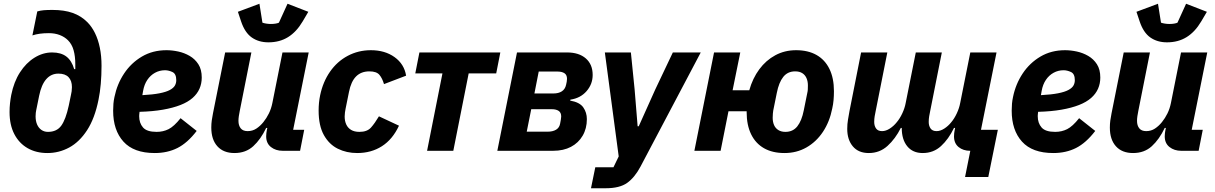

<svg xmlns="http://www.w3.org/2000/svg" viewBox="-20 -805 6487 1025"><path d="M233 12Q173 12 127.5 -14Q82 -40 56.5 -89Q31 -138 31 -207Q31 -231 33.5 -254Q36 -277 40 -298Q54 -368 86.5 -418.5Q119 -469 164 -497Q209 -525 258 -525Q306 -525 334.5 -503Q363 -481 376 -436H382V-462Q382 -504 373 -536.5Q364 -569 343 -590Q325 -608 299 -618Q273 -628 241 -628Q214 -628 192.5 -625Q171 -622 153 -616L179 -744Q196 -749 214.5 -750.5Q233 -752 260 -752Q323 -752 368 -736Q413 -720 446 -687Q470 -663 487 -628.5Q504 -594 513 -550Q522 -506 522 -454Q522 -403 518 -357.5Q514 -312 506 -273Q486 -173 445 -110Q404 -47 349.5 -17.5Q295 12 233 12ZM236 -101Q283 -101 307 -134Q331 -167 347 -241L359 -299Q361 -307 362.5 -317.5Q364 -328 364 -340Q364 -374 346 -393Q328 -412 292 -412Q253 -412 227 -382.5Q201 -353 189 -294L173 -215Q172 -211 171 -202.5Q170 -194 170 -184Q170 -159 178 -140.5Q186 -122 201 -111.5Q216 -101 236 -101Z M806 12Q694 12 639 -49Q584 -110 584 -214Q584 -233 585.5 -251Q587 -269 591 -287Q605 -356 642.5 -412.5Q680 -469 737.5 -503Q795 -537 869 -537Q899 -537 931.5 -530Q964 -523 992.5 -506.5Q1021 -490 1039 -462Q1057 -434 1057 -391Q1057 -359 1045 -331.5Q1033 -304 1008 -282Q983 -260 943.5 -244.5Q904 -229 850 -219.5Q796 -210 725 -208Q724 -199 723.5 -194Q723 -189 723 -185Q723 -148 743.5 -124.5Q764 -101 816 -101Q851 -101 880 -115.5Q909 -130 944 -174L1030 -106Q981 -42 927.5 -15Q874 12 806 12ZM861 -430Q832 -430 807.5 -416.5Q783 -403 766.5 -378.5Q750 -354 744 -320L740 -297Q796 -300 831.5 -307Q867 -314 886.5 -324.5Q906 -335 913.5 -348Q921 -361 921 -377Q921 -411 900.5 -420.5Q880 -430 861 -430Z M1182 -525H1322L1260 -213Q1257 -199 1255 -185Q1253 -171 1253 -160Q1253 -135 1265 -120Q1277 -105 1302 -105Q1328 -105 1348.5 -118.5Q1369 -132 1386 -153Q1403 -174 1415.5 -199.5Q1428 -225 1434 -255L1488 -525H1628L1545 -112H1604L1582 0H1489Q1452 0 1426.5 -20Q1401 -40 1401 -77Q1401 -85 1402 -94Q1403 -103 1404 -107L1407 -122H1401Q1372 -61 1332 -24.5Q1292 12 1232 12Q1173 12 1140.5 -24Q1108 -60 1108 -124Q1108 -144 1110.5 -162Q1113 -180 1117 -200ZM1413 -579Q1361 -579 1324 -605Q1287 -631 1267 -691L1250 -742L1365 -785L1381 -684Q1389 -681 1401.5 -679Q1414 -677 1426 -677Q1440 -677 1451.5 -679Q1463 -681 1469 -684L1515 -785L1626 -742L1596 -691Q1563 -635 1518 -607Q1473 -579 1413 -579Z M1887 12Q1830 12 1783.5 -11Q1737 -34 1709 -84Q1681 -134 1681 -215Q1681 -236 1683 -256.5Q1685 -277 1689 -296Q1704 -368 1742 -422.5Q1780 -477 1836.5 -507Q1893 -537 1960 -537Q2035 -537 2086.5 -500Q2138 -463 2148 -401L2030 -356Q2021 -387 2005.5 -405.5Q1990 -424 1952 -424Q1908 -424 1881 -397Q1854 -370 1843 -314L1825 -225Q1823 -215 1821.5 -204.5Q1820 -194 1820 -183Q1820 -159 1828.5 -140.5Q1837 -122 1854.5 -111.5Q1872 -101 1899 -101Q1940 -101 1960.5 -124Q1981 -147 2003 -184L2110 -134Q2076 -61 2019 -24.5Q1962 12 1887 12Z M2260 0 2342 -413H2197L2219 -525H2651L2629 -413H2482L2400 0Z M2635 0 2740 -525H3007Q3071 -525 3107.5 -493Q3144 -461 3144 -405Q3144 -356 3111.5 -318.5Q3079 -281 3025 -273L3024 -268Q3075 -259 3094 -231.5Q3113 -204 3113 -169Q3113 -119 3090.5 -80.5Q3068 -42 3028 -21Q2988 0 2933 0ZM2792 -102H2903Q2931 -102 2948.5 -112.5Q2966 -123 2970 -144Q2972 -154 2974 -165.5Q2976 -177 2976 -183Q2976 -204 2962.5 -213Q2949 -222 2926 -222H2816ZM2833 -306H2934Q2962 -306 2979.5 -317.5Q2997 -329 3002 -352Q3004 -359 3005.5 -368.5Q3007 -378 3007 -384Q3007 -405 2993.5 -414Q2980 -423 2957 -423H2856Z M3478 -327 3572 -525H3721L3399 85Q3368 143 3328 171.5Q3288 200 3213 200H3135L3158 88H3255L3283 30L3209 -525H3348L3368 -327L3384 -131H3390Z M4168 12Q4104 12 4059 -13.5Q4014 -39 3990 -88Q3966 -137 3966 -207Q3966 -217 3966.5 -229.5Q3967 -242 3968 -252L3998 -211H3869L3827 0H3687L3792 -525H3932L3891 -323H3980Q3998 -387 4033.5 -435Q4069 -483 4119 -510Q4169 -537 4230 -537Q4294 -537 4339 -511.5Q4384 -486 4408 -437Q4432 -388 4432 -318Q4432 -294 4430 -271Q4428 -248 4423 -226Q4409 -155 4373.5 -101.5Q4338 -48 4285.5 -18Q4233 12 4168 12ZM4173 -101Q4213 -101 4236.5 -130.5Q4260 -160 4271 -216L4290 -310Q4292 -318 4292.5 -327Q4293 -336 4293 -349Q4293 -371 4285.5 -388Q4278 -405 4263 -414.5Q4248 -424 4225 -424Q4185 -424 4161.5 -394.5Q4138 -365 4127 -309L4108 -215Q4107 -208 4106 -198.5Q4105 -189 4105 -176Q4105 -154 4112.5 -137Q4120 -120 4135.5 -110.5Q4151 -101 4173 -101Z M5132 140 5160 0H5159Q5122 0 5097.5 -20Q5073 -40 5073 -77Q5073 -85 5074 -94Q5075 -103 5076 -107L5079 -122H5073Q5044 -62 5003.5 -25Q4963 12 4906 12Q4853 12 4823.5 -24Q4794 -60 4794 -122H4789Q4760 -64 4718 -26Q4676 12 4618 12Q4563 12 4533 -23.5Q4503 -59 4503 -117Q4503 -143 4507 -166Q4511 -189 4515 -212L4577 -525H4717L4655 -213Q4652 -199 4649.5 -184.5Q4647 -170 4647 -154Q4647 -133 4657 -119Q4667 -105 4689 -105Q4709 -105 4730 -118.5Q4751 -132 4767 -152Q4784 -172 4797 -200Q4810 -228 4815 -255L4869 -525H5008L4946 -213Q4943 -199 4940.5 -184.5Q4938 -170 4938 -154Q4938 -133 4948 -119Q4958 -105 4980 -105Q5000 -105 5021 -118.5Q5042 -132 5058 -152Q5075 -172 5088 -200Q5101 -228 5106 -255L5160 -525H5300L5217 -112H5307L5256 140Z M5603 12Q5491 12 5436 -49Q5381 -110 5381 -214Q5381 -233 5382.5 -251Q5384 -269 5388 -287Q5402 -356 5439.5 -412.5Q5477 -469 5534.5 -503Q5592 -537 5666 -537Q5696 -537 5728.5 -530Q5761 -523 5789.5 -506.5Q5818 -490 5836 -462Q5854 -434 5854 -391Q5854 -359 5842 -331.5Q5830 -304 5805 -282Q5780 -260 5740.5 -244.5Q5701 -229 5647 -219.5Q5593 -210 5522 -208Q5521 -199 5520.5 -194Q5520 -189 5520 -185Q5520 -148 5540.5 -124.5Q5561 -101 5613 -101Q5648 -101 5677 -115.5Q5706 -130 5741 -174L5827 -106Q5778 -42 5724.5 -15Q5671 12 5603 12ZM5658 -430Q5629 -430 5604.5 -416.5Q5580 -403 5563.5 -378.5Q5547 -354 5541 -320L5537 -297Q5593 -300 5628.5 -307Q5664 -314 5683.5 -324.5Q5703 -335 5710.5 -348Q5718 -361 5718 -377Q5718 -411 5697.5 -420.5Q5677 -430 5658 -430Z M5979 -525H6119L6057 -213Q6054 -199 6052 -185Q6050 -171 6050 -160Q6050 -135 6062 -120Q6074 -105 6099 -105Q6125 -105 6145.5 -118.5Q6166 -132 6183 -153Q6200 -174 6212.5 -199.5Q6225 -225 6231 -255L6285 -525H6425L6342 -112H6401L6379 0H6286Q6249 0 6223.5 -20Q6198 -40 6198 -77Q6198 -85 6199 -94Q6200 -103 6201 -107L6204 -122H6198Q6169 -61 6129 -24.5Q6089 12 6029 12Q5970 12 5937.5 -24Q5905 -60 5905 -124Q5905 -144 5907.5 -162Q5910 -180 5914 -200ZM6210 -579Q6158 -579 6121 -605Q6084 -631 6064 -691L6047 -742L6162 -785L6178 -684Q6186 -681 6198.5 -679Q6211 -677 6223 -677Q6237 -677 6248.5 -679Q6260 -681 6266 -684L6312 -785L6423 -742L6393 -691Q6360 -635 6315 -607Q6270 -579 6210 -579Z"/></svg>

Font: IBM Plex Sans
Style: Bold Italic
Weight: 700
Italic angle: -11.31°
Designer: Mike Abbink, Paul van der Laan, Pieter van Rosmalen
Foundry: Bold Monday
Version: Version 3.201